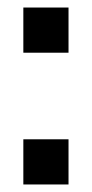

<svg xmlns="http://www.w3.org/2000/svg" viewBox="-20 -490 244 510"><path d="M42 -350H162V-470H42ZM42 0H162V-120H42Z"/></svg>

Font: Tanklager Original
Style: Regular
Weight: 400
Designer: Ariel Martín Pérez
Foundry: Tunera Type Foundry
Version: Version 1.000;Glyphs 3.3 (3310)